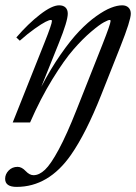

<svg xmlns="http://www.w3.org/2000/svg" viewBox="-20 -465 517 729"><path d="M28.3 0 149.4 -304.2Q177.2 -374 177.2 -385.3Q177.2 -389.2 172.9 -389.2Q167 -389.2 152.8 -382.1Q138.7 -375 112.1 -356.2Q85.4 -337.4 55.2 -310.5L42 -322.8Q86.9 -375 132.1 -409.9Q177.2 -444.8 204.6 -444.8Q220.2 -444.8 228.8 -436.5Q237.3 -428.2 237.3 -413.1Q237.3 -385.3 203.6 -301.8L136.7 -135.3Q171.9 -203.1 210 -257.8Q248 -312.5 280.8 -346.7Q313.5 -380.9 345.5 -403.6Q377.4 -426.3 401.4 -435.5Q425.3 -444.8 443.8 -444.8Q459 -444.8 467.8 -436.3Q476.6 -427.7 476.6 -413.1Q476.6 -387.7 437.5 -289.1L364.3 -104.5Q306.6 41 249.5 123Q164.6 244.6 43 244.6Q-0.5 244.6 -0.5 213.9Q-0.5 196.3 12.9 182.4Q26.4 168.5 46.9 168.5Q62.5 168.5 77.6 184.6Q92.3 200.2 107.4 200.2Q128.9 200.2 150.9 179.4Q172.9 158.7 203.1 102.5Q233.4 46.4 271 -48.8L369.1 -296.4Q399.9 -374.5 399.9 -385.3Q399.9 -389.2 396 -389.2Q391.1 -389.2 374.5 -380.4Q357.9 -371.6 325.9 -344.5Q293.9 -317.4 258.8 -277.1Q223.6 -236.8 178.7 -163.8Q133.8 -90.8 94.2 0Z"/></svg>

Font: Elstob
Style: Italic
Weight: 400
Italic angle: -20°
Designer: Peter S. Baker
Version: Version 1.015